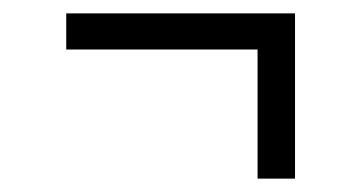

<svg xmlns="http://www.w3.org/2000/svg" viewBox="-20 -337 540 287"><path d="M79 -263V-317H421V-70H365V-263Z"/></svg>

Font: Radio Canada Condensed Light
Style: Regular
Weight: 300
Width: 3
Designer: Charles Daoud, Etienne Aubert Bonn, Alexandre Saumier Demers, Jacques Le Bailly
Foundry: Radio-Canada
Version: Version 2.104; ttfautohint (v1.8.4.7-5d5b);gftools[0.9.28.de